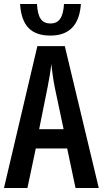

<svg xmlns="http://www.w3.org/2000/svg" viewBox="-20 -946 526 966"><path d="M387 -926H302C298 -859 278 -828 234 -828C189 -828 170 -857 166 -926H81C88 -817 136 -767 234 -767C328 -767 380 -820 387 -926ZM360 0H477L306 -714H168L0 0H118L160 -199H318ZM300 -296H177L220 -510C228 -551 235 -591 238 -624C242 -590 247 -551 255 -509Z"/></svg>

Font: Noto Sans Display Condensed Medium
Style: Regular
Weight: 500
Width: 3
Designer: Monotype Design Team
Foundry: Monotype Imaging Inc.
Version: Version 1.900